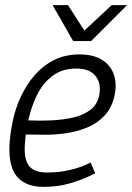

<svg xmlns="http://www.w3.org/2000/svg" viewBox="-20 -720 515 748"><path d="M333 -87 351 -45Q351 -45 324 -32Q297 -19 251.5 -5.5Q206 8 150 8L162 -48Q197 -48 225 -52.5Q253 -57 274.5 -63.5Q296 -70 311 -76.5Q326 -83 333 -87ZM30 -250H90Q74 -172 76.5 -128Q79 -84 100.5 -66Q122 -48 162 -48L150 8Q94 8 60.5 -18Q27 -44 19 -101Q11 -158 30 -250ZM289 -508Q344 -508 377.5 -487Q411 -466 423.5 -429.5Q436 -393 426 -347Q416 -301 388.5 -271Q361 -241 322.5 -224.5Q284 -208 241 -201.5Q198 -195 156 -195L79 -196L90 -251Q134 -249 179.5 -251Q225 -253 264.5 -262Q304 -271 331.5 -291.5Q359 -312 366 -347Q376 -393 353 -423Q330 -453 277 -453Q222 -453 184 -424Q146 -395 123.5 -348.5Q101 -302 90 -250H30Q40 -298 61.5 -344Q83 -390 115 -427Q147 -464 190.5 -486Q234 -508 289 -508ZM265 -560 415 -700H475L335 -560ZM335 -560H265L185 -700H245Z"/></svg>

Font: Epunda Slab Light
Style: Italic
Weight: 300
Italic angle: -12°
Designer: Simon Atzbach
Foundry: typofactur
Version: Version 1.102